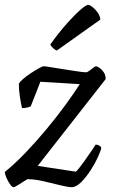

<svg xmlns="http://www.w3.org/2000/svg" viewBox="-33 -774 473 794"><path d="M23 0Q17 0 8.5 -12Q0 -24 -6.5 -39Q-13 -54 -13 -63Q29 -97 73 -143Q117 -189 159 -239.5Q201 -290 236.5 -338.5Q272 -387 297 -426L134 -436L94 -334Q90 -332 80.5 -329.5Q71 -327 58 -327Q54 -344 49.5 -372Q45 -400 45 -427Q48 -435 62 -447Q76 -459 94 -471Q112 -483 127.5 -491.5Q143 -500 148 -500Q154 -500 177.5 -496Q201 -492 231 -487.5Q261 -483 286.5 -479Q312 -475 323 -475Q328 -475 336.5 -481.5Q345 -488 353 -494Q361 -500 364 -500Q368 -500 377.5 -494Q387 -488 395.5 -476Q404 -464 404 -447L123 -88L281 -64Q284 -66 295.5 -80.5Q307 -95 320.5 -114.5Q334 -134 346 -151Q358 -168 362 -176Q371 -176 377.5 -172Q384 -168 386 -163Q384 -151 372 -124.5Q360 -98 341.5 -69.5Q323 -41 302.5 -20.5Q282 0 263 0Q248 0 216 -8Q184 -16 147 -24.5Q110 -33 80 -33Q64 -23 46 -11.5Q28 0 23 0ZM202 -565Q195 -567 186 -575.5Q177 -584 175 -590Q210 -639 242.5 -675.5Q275 -712 299 -733Q323 -754 332 -754Q338 -754 349.5 -745Q361 -736 371 -722Q381 -708 382 -693Z"/></svg>

Font: Texturina 72pt 72pt Medium
Style: Italic
Weight: 500
Italic angle: -11°
Designer: Guillermo Torres Carreño
Foundry: Omnibus-Type
Version: Version 1.002; ttfautohint (v1.8.3)